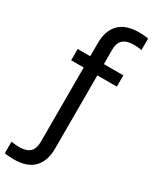

<svg xmlns="http://www.w3.org/2000/svg" viewBox="-324 -876 929 1165"><g transform="rotate(30 140.5 -294.0)"><path d="M2.5 230Q-12.5 230 -29.8 228.8Q-47 227.5 -62.5 224.5V144Q-48.5 146 -35.8 147.5Q-23 149 -8.5 149Q43 149 67.5 126.5Q92 104 92 54V-465H4V-544H92V-634.5Q92 -723.5 138.5 -770.8Q185 -818 277.5 -818Q292 -818 309.5 -816.8Q327 -815.5 342.5 -812.5V-732Q328 -734 315.5 -735.5Q303 -737 288.5 -737Q237 -737 212.2 -714.5Q187.5 -692 187.5 -642V-544H324V-465H187.5V46.5Q187.5 135.5 141.2 182.8Q95 230 2.5 230Z"/></g></svg>

Font: Encode Sans Condensed Condensed Medium
Style: Regular
Weight: 500
Width: 3
Designer: Multiple Designers
Foundry: Impallari Type
Version: Version 3.000; ttfautohint (v1.8.3) -l 8 -r 50 -G 200 -x 14 